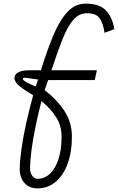

<svg xmlns="http://www.w3.org/2000/svg" viewBox="-20 -834 651 1060"><path d="M187 206Q143 206 116 177Q89 148 89 100Q89 57 98 -8.5Q107 -74 124 -151Q141 -228 163 -308Q117 -335 88.5 -358Q60 -381 60 -404Q60 -423 80.5 -434.5Q101 -446 140 -446H206Q241 -560 276 -642.5Q311 -725 353.5 -769.5Q396 -814 454 -814Q529 -814 565 -776Q601 -738 611 -673L557 -653Q550 -704 530.5 -732.5Q511 -761 460 -761Q416 -761 384 -723.5Q352 -686 324 -615Q296 -544 264 -446H515L503 -392H246Q242 -383 237 -367Q232 -351 227 -336Q295 -284 336 -221Q377 -158 377 -80Q377 5 353.5 69.5Q330 134 287 170Q244 206 187 206ZM188 153Q227 153 257 124Q287 95 303.5 42.5Q320 -10 320 -79Q320 -140 290 -187Q260 -234 209 -276Q191 -207 176.5 -137Q162 -67 154 -6.5Q146 54 146 99Q147 122 158.5 137.5Q170 153 188 153ZM177 -356 190 -395Q178 -396 160 -399Q142 -402 126 -404Q110 -406 107 -401Q103 -396 114.5 -387.5Q126 -379 144 -371Q162 -363 177 -356Z"/></svg>

Font: Victor Mono Thin ExtraLight
Style: Italic
Weight: 250
Italic angle: -12°
Monospace: yes
Version: Version 1.561;gftools[0.9.30]